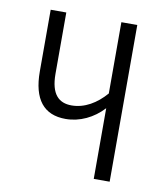

<svg xmlns="http://www.w3.org/2000/svg" viewBox="-66 -587 547 642"><g transform="rotate(10 207.5 -266.0)"><path d="M108 -532H55V-323C55 -228 93 -181 167 -181C215 -181 261 -203 295 -240V0H349V-532H295V-290C263 -253 223 -229 179 -229C136 -229 108 -254 108 -324Z"/></g></svg>

Font: Noto Sans Display Condensed Light
Style: Regular
Weight: 300
Width: 3
Designer: Monotype Design Team
Foundry: Monotype Imaging Inc.
Version: Version 1.900